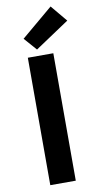

<svg xmlns="http://www.w3.org/2000/svg" viewBox="-108 -1052 566 1098"><g transform="rotate(-10 175.0 -503.0)"><path d="M91 -740H239V0H91ZM86 -851 270 -1006 350 -910 151 -777Z"/></g></svg>

Font: SpoqaHanSans-Bold
Style: Regular
Weight: 700
Designer: [Spoqa Han Sans] Dong-huui Kim \uAE40 \uB3D9 \uD718   [Noto Sans] Ryoko NISHIZUKA \u897F \u585A \u6DBC \u5B50  (kana & i
Foundry: Spoqa (http://www.spoqa-han-sans.com)
Version: Version 2.000